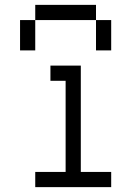

<svg xmlns="http://www.w3.org/2000/svg" viewBox="-20 -770 540 790"><path d="M437.5 0V-62.5H312.5V-500H187.5V-437.5H250Q250 -437.5 250 -62.5H125V0ZM62.5 -687.5Q62.5 -687.5 62.5 -562.5H125Q125 -562.5 125 -687.5ZM375 -687.5Q375 -687.5 375 -562.5H437.5Q437.5 -562.5 437.5 -687.5ZM125 -687.5H375V-750H125Z"/></svg>

Font: CalcUnifontExMono
Style: Regular
Weight: 500
Version: Version 15.0.06